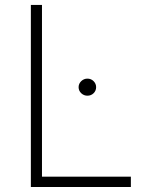

<svg xmlns="http://www.w3.org/2000/svg" viewBox="-20 -747 591 767"><path d="M103.3 0V-727.3H147.7V-41.2H502.8V0ZM329.2 -364.7Q315 -364.7 304.5 -374.6Q294 -384.6 294 -398.8Q294 -412.6 304.5 -422.8Q315 -432.9 329.2 -432.9Q343.8 -432.9 353.9 -422.8Q364 -412.6 364 -398.8Q364 -384.6 353.9 -374.6Q343.8 -364.7 329.2 -364.7Z"/></svg>

Font: Inter UI Extra Light
Style: Regular
Weight: 200
Designer: Rasmus Andersson
Foundry: rsms
Version: 3.2;8d6f07862